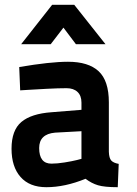

<svg xmlns="http://www.w3.org/2000/svg" viewBox="-20 -768 572 799"><path d="M433 -342V-136Q434 -110 443 -100Q452 -90 474 -86L470 11Q415 11 388 3Q361 -5 336 -24Q250 11 173 11Q103 11 65.5 -31.5Q28 -74 28 -149Q28 -226 69 -260.5Q110 -295 195 -301L319 -311V-341Q319 -370 302.5 -385.5Q286 -401 257 -401Q224 -401 176 -398.5Q128 -396 96 -394L64 -392L60 -489Q189 -511 263 -511Q348 -511 390.5 -471.5Q433 -432 433 -342ZM319 -222 209 -216Q143 -210 143 -152Q143 -87 194 -87Q218 -87 249 -92Q280 -97 300 -102L319 -107ZM68 -584 197 -748H289L419 -584H296L244 -653L191 -584Z"/></svg>

Font: TitilliumText22L Rg
Style: Bold
Weight: 700
Designer: Campivisivi
Foundry: Campivisivi
Version: 1.000